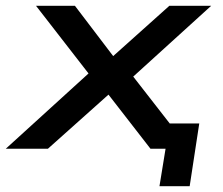

<svg xmlns="http://www.w3.org/2000/svg" viewBox="-43 -512 767 661"><path d="M506 129 527 0H475L488 -87H643L610 129ZM-23 0 288 -283 289 -224 81 -492H215L358 -304H330L540 -492H684L390 -225L391 -280L609 0H475L319 -201H347L122 0Z"/></svg>

Font: Nunito Sans 10pt Expanded SemiBold
Style: Italic
Weight: 600
Width: 7
Italic angle: -9°
Designer: Vernon Adams
Foundry: Vernon Adams
Version: Version 3.101;gftools[0.9.27]